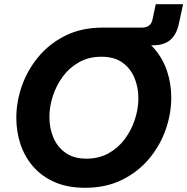

<svg xmlns="http://www.w3.org/2000/svg" viewBox="-20 -881 889 911"><path d="M384.2 10Q300.4 10 239 -17.1Q177.6 -44.2 137.2 -90.9Q96.8 -137.6 77.1 -197.1Q57.4 -256.6 57.4 -321.8Q57.4 -398.6 84.2 -474.4Q111 -550.2 163.2 -612.5Q215.4 -674.8 291.5 -712.4Q367.6 -750 466.2 -750Q550 -750 611.4 -722.9Q672.8 -695.8 713 -649.1Q753.2 -602.4 772.9 -542.7Q792.6 -483 792.6 -418.2Q792.6 -341.4 766 -265.6Q739.4 -189.8 687.2 -127.5Q635 -65.2 558.9 -27.6Q482.8 10 384.2 10ZM390.2 -128.2Q449.2 -128.2 495 -153.6Q540.8 -179 572.2 -221.3Q603.6 -263.6 620.1 -314.4Q636.6 -365.2 636.6 -415Q636.6 -467.2 617.7 -512.2Q598.8 -557.2 560.3 -584.5Q521.8 -611.8 460.8 -611.8Q402.2 -611.8 356.2 -586.4Q310.2 -561 278.8 -518.7Q247.4 -476.4 230.9 -425.9Q214.4 -375.4 214.4 -325Q214.4 -272.8 233.3 -228.1Q252.2 -183.4 291.2 -155.8Q330.2 -128.2 390.2 -128.2ZM719 -861.2H848.8L828.2 -766.2Q818 -718.2 788.6 -692.1Q759.2 -666 703.8 -666H457.6L475.4 -750H652.6Q674.8 -750 687.4 -759.8Q700 -769.6 704 -790.4Z"/></svg>

Font: Be Vietnam Pro Variable Thin
Style: Italic
Weight: 100
Italic angle: -12°
Designer: Lam Bao, Tony Le, Vietanh Nguyen
Foundry: Yellow Type Foundry
Version: Version 1.002